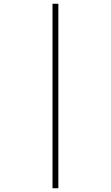

<svg xmlns="http://www.w3.org/2000/svg" viewBox="-20 -820 590 1020"><path d="M259 180V-800H290V180Z"/></svg>

Font: Trispace SemiCondensed Thin
Style: Regular
Weight: 100
Width: 4
Designer: Tyler Finck
Foundry: Etcetera Type Company
Version: Version 1.210; ttfautohint (v1.8.3)